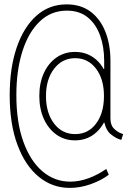

<svg xmlns="http://www.w3.org/2000/svg" viewBox="-20 -748 602 899"><path d="M306.6 131.8Q225.1 131.8 161.6 79.8Q98.1 27.8 61.8 -69.6Q25.4 -167 25.4 -302.7Q25.4 -428.2 57.6 -523.9Q89.8 -619.6 149.7 -673.6Q209.5 -727.5 292 -727.5Q358.4 -727.5 404.1 -693.4Q449.7 -659.2 473.4 -599.4Q497.1 -539.6 497.1 -462.9V-193.4Q497.1 -162.1 513.4 -146Q529.8 -129.9 545.9 -124L556.6 -120.1L547.9 -92.8L534.2 -97.7Q519.5 -103 498.3 -119.9Q477.1 -136.7 468.8 -173.8H455.1L468.8 -198.2V-398.4L454.1 -424.8H467.8V-462.9Q467.8 -528.8 448.5 -582.3Q429.2 -635.7 390.4 -667Q351.6 -698.2 293 -698.2Q219.2 -698.2 166.3 -647.7Q113.3 -597.2 85 -508.1Q56.6 -418.9 56.6 -302.7Q56.6 -175.3 89.4 -84.5Q122.1 6.3 179 54.4Q235.8 102.5 308.6 102.5Q352.1 102.5 395.8 86.2Q439.5 69.8 477.5 43L489.3 70.3Q454.1 96.7 405 114.3Q356 131.8 306.6 131.8ZM331.1 -90.8Q282.2 -90.8 244.6 -117.4Q207 -144 185.5 -190.9Q164.1 -237.8 164.1 -298.8Q164.1 -359.9 185.5 -406.2Q207 -452.6 244.6 -478.8Q282.2 -504.9 331.1 -504.9Q380.4 -504.9 417.2 -479Q454.1 -453.1 474.6 -406.7Q495.1 -360.4 495.1 -298.8Q495.1 -237.3 474.6 -190.4Q454.1 -143.6 417.2 -117.2Q380.4 -90.8 331.1 -90.8ZM332 -120.1Q393.1 -120.1 429.9 -169.4Q466.8 -218.8 466.8 -297.9Q466.8 -377.9 429.4 -426.8Q392.1 -475.6 332 -475.6Q271.5 -475.6 233.4 -426.3Q195.3 -377 195.3 -297.9Q195.3 -219.7 232.9 -169.9Q270.5 -120.1 332 -120.1Z"/></svg>

Font: Reddit Mono ExtraLight
Style: Regular
Weight: 250
Monospace: yes
Designer: Stephen Hutchings
Foundry: Reddit
Version: Version 1.014